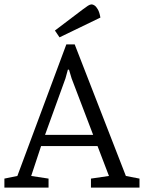

<svg xmlns="http://www.w3.org/2000/svg" viewBox="-31 -854 655 874"><path d="M-11 0V-41L48 -53L271 -652H309L542 -53L604 -41V0H383V-41L465 -53L413 -189H156L111 -53L190 -41V0ZM174 -240H393L295 -497L283 -537H278L267 -497ZM240 -684 219 -715 347 -812Q360 -822 369.5 -828Q379 -834 386 -834Q392 -834 399.5 -829Q407 -824 414.5 -811Q422 -798 426 -774Z"/></svg>

Font: Faustina Light Light
Style: Regular
Weight: 300
Version: Version 1.200